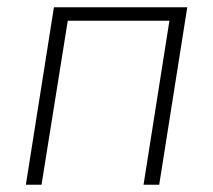

<svg xmlns="http://www.w3.org/2000/svg" viewBox="-20 -507 585 527"><path d="M51 0 128 -487H494L417 0H374L445 -450H166L94 0Z"/></svg>

Font: Nunito Sans 10pt SemiCondensed ExtraLight
Style: Italic
Weight: 250
Width: 4
Italic angle: -9°
Designer: Vernon Adams
Foundry: Vernon Adams
Version: Version 3.101;gftools[0.9.27]